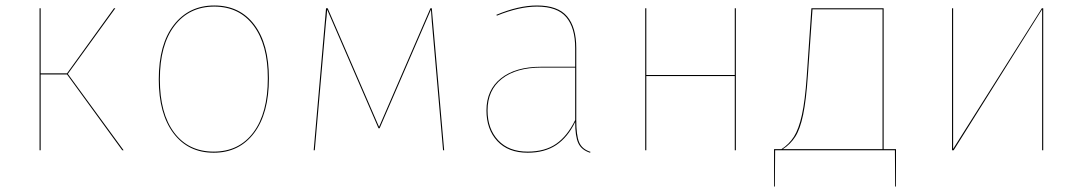

<svg xmlns="http://www.w3.org/2000/svg" viewBox="-20 -547 3942 699"><path d="M227 -278 430 0H425L224 -276H128V0H124V-517H128V-280H224L395 -517H400Z M959 -262Q959 -134 905 -62.5Q851 9 758 9Q665 9 611.5 -62Q558 -133 558 -258Q558 -386 613 -456.5Q668 -527 760 -527Q853 -527 906 -457Q959 -387 959 -262ZM562 -258Q562 -134 614 -64.5Q666 5 758 5Q850 5 902.5 -65Q955 -135 955 -262Q955 -385 903 -454Q851 -523 760 -523Q669 -523 615.5 -453.5Q562 -384 562 -258Z M1597 0H1593L1552 -469L1549 -512L1362 -80H1358L1171 -512Q1169 -481 1167 -469L1126 0H1122L1167 -517H1173L1360 -85L1547 -517H1552Z M2130 6 2128 9Q2097 -1 2085.5 -25.5Q2074 -50 2074 -103Q2047 -47 2005 -19Q1963 9 1901 9Q1830 9 1790.5 -33.5Q1751 -76 1751 -145Q1751 -220 1804 -262Q1857 -304 1950 -304H2074V-372Q2074 -446 2041.5 -484.5Q2009 -523 1935 -523Q1870 -523 1789 -490L1787 -493Q1868 -527 1935 -527Q2011 -527 2044.5 -487.5Q2078 -448 2078 -372V-110Q2078 -54 2088.5 -29Q2099 -4 2130 6ZM2074 -110V-301H1951Q1859 -301 1807 -260Q1755 -219 1755 -145Q1755 -78 1793.5 -36.5Q1832 5 1901 5Q1964 5 2005 -23.5Q2046 -52 2074 -110Z M2655 -270H2333V0H2329V-517H2333V-274H2655V-517H2659V0H2655Z M3242 -4V132H3239L3238 0H2802L2801 132H2798V-4H2825Q2853 -22 2870.5 -49.5Q2888 -77 2899.5 -129Q2911 -181 2917 -269L2934 -517H3197V-4ZM3193 -513H2938L2921 -270Q2915 -182 2904 -129.5Q2893 -77 2875.5 -49.5Q2858 -22 2830 -4H3193Z M3778 0H3774V-394V-513L3452 0H3446V-517H3450V-124V-5L3773 -517H3778Z"/></svg>

Font: FiraGO Four
Style: Regular
Weight: 100
Designer: bBox Type
Foundry: bBox Type GmbH
Version: Version 1.001